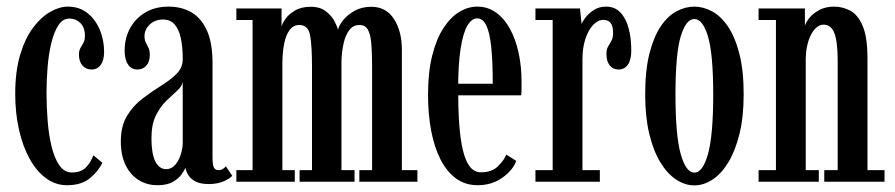

<svg xmlns="http://www.w3.org/2000/svg" viewBox="-20 -549 2704 580"><path d="M182.5 10.5Q147.5 10.5 118.8 -10.8Q90 -32 69.2 -69.8Q48.5 -107.5 37.2 -157.8Q26 -208 26 -265.5Q26 -334 41 -383.8Q56 -433.5 80 -465.5Q104 -497.5 131.8 -513.2Q159.5 -529 185 -529Q220 -529 244.5 -509.2Q269 -489.5 281.8 -458.2Q294.5 -427 294.5 -392.5Q294.5 -367 284.2 -353Q274 -339 257 -339Q239.5 -339 229 -351.2Q218.5 -363.5 218.5 -383.5Q218.5 -396.5 223 -404Q227.5 -411.5 232 -419.5Q236.5 -427.5 236.5 -441Q236.5 -466 222.8 -479.5Q209 -493 190 -493Q169.5 -493 156.2 -472.5Q143 -452 135 -419Q127 -386 123.8 -346.5Q120.5 -307 120.5 -269Q120.5 -228 123.8 -185.8Q127 -143.5 135.5 -107.8Q144 -72 159 -50Q174 -28 197 -28Q224.5 -28 239.5 -43.2Q254.5 -58.5 262 -80L289 -57.5Q279 -34 253 -11.8Q227 10.5 182.5 10.5Z M455.5 10.5Q424 10.5 399 -5Q374 -20.5 359.5 -50Q345 -79.5 345 -121.5Q345 -168.5 363.8 -199.2Q382.5 -230 410.5 -251.2Q438.5 -272.5 466.2 -289.8Q494 -307 513 -325.5Q532 -344 532 -370.5Q532 -408 526 -434.8Q520 -461.5 507 -475.8Q494 -490 472.5 -490Q448 -490 432.2 -474.8Q416.5 -459.5 416.5 -440Q416.5 -428 420.5 -420.5Q424.5 -413 428.5 -404.8Q432.5 -396.5 432.5 -382.5Q432.5 -363 422.2 -351Q412 -339 394.5 -339Q377 -339 366.8 -354.2Q356.5 -369.5 356.5 -396Q356.5 -434 373.2 -464.2Q390 -494.5 419.8 -511.8Q449.5 -529 489 -529Q528.5 -529 558.2 -511.8Q588 -494.5 605 -457Q622 -419.5 622 -358V-73.5Q622 -50.5 626.2 -42.8Q630.5 -35 639.5 -35Q648 -35 653.8 -39Q659.5 -43 662.5 -46.5L681.5 -18Q674 -9 655 -1Q636 7 611 7Q586 7 571.2 -0.5Q556.5 -8 549.2 -19.5Q542 -31 540 -42.5Q537.5 -35 528.5 -22.2Q519.5 -9.5 502 0.5Q484.5 10.5 455.5 10.5ZM482 -38Q498 -38 509.2 -51Q520.5 -64 526.2 -82.8Q532 -101.5 532 -118V-303Q530.5 -289 516 -275.8Q501.5 -262.5 483.2 -245.2Q465 -228 451.2 -200.8Q437.5 -173.5 437.5 -131Q437.5 -85 449.2 -61.5Q461 -38 482 -38Z M694 0V-35H743V-488.5H694V-523.5H830.5V-468Q831.5 -476 841.5 -490.8Q851.5 -505.5 870.8 -517Q890 -528.5 918.5 -528.5Q947.5 -528.5 965 -514.5Q982.5 -500.5 991 -483.8Q999.5 -467 1001 -459Q1004 -472.5 1017.2 -488.8Q1030.5 -505 1052 -516.8Q1073.5 -528.5 1101.5 -528.5Q1146.5 -528.5 1170.2 -491.5Q1194 -454.5 1194 -398.5V-35H1241V0H1065.5V-35H1104V-347Q1104 -388.5 1101.8 -416.5Q1099.5 -444.5 1091.5 -459Q1083.5 -473.5 1066 -473.5Q1047 -473.5 1035.5 -458.5Q1024 -443.5 1018.2 -419Q1012.5 -394.5 1011.5 -365.5V-35H1051V0H885V-35H922.5V-347Q922.5 -409 917 -441.2Q911.5 -473.5 884.5 -473.5Q866 -473.5 854.8 -458.2Q843.5 -443 838.5 -417.2Q833.5 -391.5 833 -360.5V-35H870.5V0Z M1423 10.5Q1385.5 10.5 1357.5 -10Q1329.5 -30.5 1310.8 -67.2Q1292 -104 1282.5 -154Q1273 -204 1273 -263Q1273 -331.5 1285.8 -381.8Q1298.5 -432 1320 -464.8Q1341.5 -497.5 1367.8 -513.2Q1394 -529 1421.5 -529Q1454 -529 1479 -510.8Q1504 -492.5 1521 -461Q1538 -429.5 1546.8 -388.8Q1555.5 -348 1555.5 -302.5Q1555.5 -292 1555.5 -281.8Q1555.5 -271.5 1554.5 -261H1357.5V-296H1468.5Q1468.5 -362.5 1464 -406.2Q1459.5 -450 1449.2 -471.8Q1439 -493.5 1421.5 -493.5Q1405 -493.5 1392 -471.8Q1379 -450 1371.5 -402.5Q1364 -355 1364 -278Q1364 -221 1367.2 -174.8Q1370.5 -128.5 1378.2 -95.8Q1386 -63 1399.2 -45.8Q1412.5 -28.5 1433 -28.5Q1465.5 -28.5 1484 -46.5Q1502.5 -64.5 1509.5 -82L1539.5 -63Q1529.5 -35 1497.5 -12.2Q1465.5 10.5 1423 10.5Z M1597.5 0V-35H1649.5V-488.5H1597.5V-523.5H1732L1737 -476Q1738.5 -482.5 1748 -495.2Q1757.5 -508 1773.5 -518.5Q1789.5 -529 1811 -529Q1837.5 -529 1854.2 -511.2Q1871 -493.5 1879 -463.5Q1887 -433.5 1887 -396.5Q1887 -368.5 1876.8 -353.8Q1866.5 -339 1848.5 -339Q1832 -339 1822 -351.2Q1812 -363.5 1812 -386Q1812 -400 1817 -408.5Q1822 -417 1827 -425.8Q1832 -434.5 1832 -449.5Q1832 -470.5 1824.5 -479.8Q1817 -489 1803 -489Q1786 -489 1771.5 -473.5Q1757 -458 1748.2 -431Q1739.5 -404 1739.5 -370V-35H1792V0Z M2077.5 11Q2049 11 2022.2 -6.8Q1995.5 -24.5 1974.5 -59.2Q1953.5 -94 1941.2 -145.2Q1929 -196.5 1929 -263.5Q1929 -337 1942 -387.8Q1955 -438.5 1976.2 -469.8Q1997.5 -501 2024 -515Q2050.5 -529 2077.5 -529Q2104 -529 2130.5 -515Q2157 -501 2178.5 -469.8Q2200 -438.5 2213.2 -387.8Q2226.5 -337 2226.5 -263.5Q2226.5 -196.5 2214 -145.2Q2201.5 -94 2180.5 -59.2Q2159.5 -24.5 2132.8 -6.8Q2106 11 2077.5 11ZM2077.5 -27.5Q2103 -27.5 2118.8 -84Q2134.5 -140.5 2134.5 -263.5Q2134.5 -385.5 2118.8 -438.5Q2103 -491.5 2077.5 -491.5Q2052 -491.5 2036.2 -438.5Q2020.5 -385.5 2020.5 -263.5Q2020.5 -140.5 2036.2 -84Q2052 -27.5 2077.5 -27.5Z M2271.5 0V-35H2324V-488.5H2271.5V-523.5H2411.5V-471Q2414 -481 2425 -494.8Q2436 -508.5 2455 -518.8Q2474 -529 2499.5 -529Q2525.5 -529 2548.5 -516.8Q2571.5 -504.5 2586 -470.8Q2600.5 -437 2600.5 -371.5V-35H2652V0H2470V-35H2510.5V-365.5Q2510.5 -423 2500.5 -448.8Q2490.5 -474.5 2468 -474.5Q2456.5 -474.5 2446.8 -466.2Q2437 -458 2429.8 -443.8Q2422.5 -429.5 2418.5 -411.5Q2414.5 -393.5 2414 -374V-35H2453.5V0Z"/></svg>

Font: Imbue Thin 10pt Medium
Style: Regular
Weight: 500
Version: Version 1.102